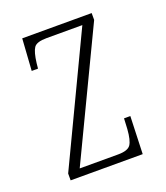

<svg xmlns="http://www.w3.org/2000/svg" viewBox="-106 -611 594 686"><g transform="rotate(-20 191.0 -268.0)"><path d="M46 0V-26L275 -507H139Q101 -507 90.5 -491.5Q80 -476 75 -435L73 -415H49L57 -536H321V-510L91 -29H237Q274 -29 285 -45Q296 -61 299 -103L301 -143H325L320 0Z"/></g></svg>

Font: Noto Serif Ethiopic ExtraCondensed ExtraLight
Style: Regular
Weight: 200
Width: 2
Designer: Monotype Design Team
Foundry: Monotype Imaging Inc.
Version: Version 2.102; ttfautohint (v1.8.4.7-5d5b)